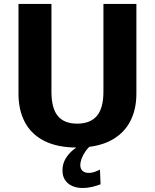

<svg xmlns="http://www.w3.org/2000/svg" viewBox="-20 -731 778 964"><path d="M367.2 9.8Q269 9.8 203.5 -23Q138 -55.8 105.4 -116.6Q72.8 -177.4 72.8 -261.1V-711.1H238.3V-270.3Q238.3 -187.2 270.3 -148.7Q302.2 -110.2 367.2 -110.2Q433.3 -110.2 466.3 -149Q499.3 -187.8 499.3 -270.9V-711.1H664.8V-260.8Q664.8 -177.9 631.3 -117.2Q597.8 -56.4 531.5 -23.3Q465.2 9.8 367.2 9.8ZM394.8 212.9Q366.9 212.9 343.9 203.3Q321 193.7 307.3 173.9Q293.7 154.2 293.7 124.5Q293.7 92.1 308.6 66.8Q323.5 41.5 345.2 23.4Q366.8 5.3 386.5 -5.3H441.6Q422.7 9.6 409.6 28.2Q396.6 46.8 389.9 65Q383.2 83.3 383.2 97.8Q383.2 115.6 393.9 126.4Q404.6 137.1 425.3 137.1Q442.7 137.1 459.6 130.4Q476.5 123.7 481.9 120.8L484.9 194.2Q464 202.4 440.9 207.7Q417.8 212.9 394.8 212.9Z"/></svg>

Font: Comme
Style: Regular
Weight: 400
Designer: Vernon Adams
Foundry: Vernon Adams
Version: Version 1.000;gftools[0.9.27]